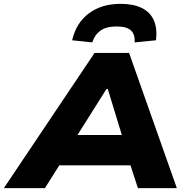

<svg xmlns="http://www.w3.org/2000/svg" viewBox="-61 -981 981 1001"><path d="M-41 0 432 -705H612L861 0H658L594 -197L667 -119H199L298 -198L173 0ZM494 -517 314 -231 288 -277H629L588 -232L501 -517ZM420 -760 315 -771Q336 -862 402.5 -911.5Q469 -961 568 -961Q634 -961 678 -939.5Q722 -918 741 -875Q760 -832 752 -771L641 -760Q644 -800 622.5 -821.5Q601 -843 547 -843Q493 -843 463 -821.5Q433 -800 420 -760Z"/></svg>

Font: Nunito Sans 7pt SemiExpanded Black
Style: Italic
Weight: 900
Width: 6
Italic angle: -9°
Designer: Vernon Adams
Foundry: Vernon Adams
Version: Version 3.101;gftools[0.9.27]